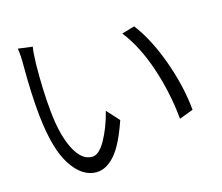

<svg xmlns="http://www.w3.org/2000/svg" viewBox="-100 -826 1113 962"><g transform="rotate(-15 457.0 -345.0)"><path d="M66.4 -695.3C70.3 -676.8 72.3 -647.5 72.3 -608.4C72.3 -507.8 76.2 -419.9 84 -343.8C96.7 -224.6 121.1 -136.7 158.2 -80.1C195.3 -23.4 238.3 4.9 287.1 4.9C321.3 4.9 353.5 -11.7 383.8 -45.9C414.1 -80.1 442.4 -136.7 469.7 -216.8L412.1 -280.3C397.5 -223.6 378.9 -175.8 356.4 -135.7C334 -95.7 310.5 -75.2 286.1 -75.2C250 -75.2 218.8 -100.6 193.4 -151.4C168 -202.1 151.4 -270.5 143.6 -356.4C136.7 -426.8 133.8 -505.9 134.8 -593.8C135.7 -633.8 137.7 -664.1 141.6 -685.5ZM591.8 -632.8C636.7 -576.2 673.8 -503.9 703.1 -417C732.4 -330.1 752 -239.3 760.7 -145.5L833 -172.9C825.2 -257.8 804.7 -344.7 772.5 -433.6C740.2 -522.5 702.1 -595.7 658.2 -652.3Z"/></g></svg>

Font: Gen Shin Gothic P Normal
Style: Regular
Weight: 300
Designer: [Source Han Sans]
Ryoko NISHIZUKA  (kana & ideographs); Paul D. Hunt (Latin, Greek & Cyrillic); Wenlong ZHANG  (bopomofo
Version: Version 1.002.20150607